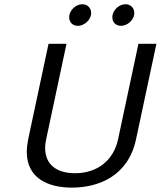

<svg xmlns="http://www.w3.org/2000/svg" viewBox="-20 -853 745 890"><path d="M601.7 -783.3C602.5 -786.7 602.5 -790 602.5 -793.3C602.5 -815.8 585.8 -833.3 561.7 -833.3C534.2 -833.3 507.5 -810.8 501.7 -783.3C500.8 -780 500.8 -776.7 500.8 -772.5C500.8 -750 516.7 -733.3 540.8 -733.3C568.3 -733.3 595.8 -755.8 601.7 -783.3ZM401.7 -783.3C402.5 -786.7 402.5 -790 402.5 -793.3C402.5 -815.8 385.8 -833.3 361.7 -833.3C334.2 -833.3 307.5 -810.8 301.7 -783.3C300.8 -780 300.8 -776.7 300.8 -772.5C300.8 -750 316.7 -733.3 340.8 -733.3C368.3 -733.3 395.8 -755.8 401.7 -783.3ZM205 -650 110.8 -208.3C106.7 -186.7 104.2 -166.7 104.2 -149.2C104.2 -25 205 16.7 313.3 16.7C437.5 16.7 575 -37.5 610.8 -208.3L705 -650H621.7L527.5 -208.3C506.7 -109.2 430.8 -50 327.5 -50C239.2 -50 189.2 -93.3 189.2 -166.7C189.2 -180 190.8 -193.3 194.2 -208.3L288.3 -650Z"/></svg>

Font: BoonHome
Style: Book Oblique
Weight: 400
Italic angle: -12°
Designer: Sungsit Sawaiwan
Foundry: Sungsit Sawaiwan
Version: Version 0.2